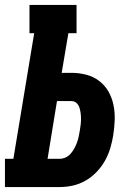

<svg xmlns="http://www.w3.org/2000/svg" viewBox="-31 -755 551 775"><path d="M-11 0V-114H23L107 -621H88V-735H278V-621H245L218 -461H257Q288 -461 317 -453.5Q346 -446 369 -428.5Q392 -411 406.5 -386Q421 -361 427 -331.5Q433 -302 432 -271Q431 -240 426 -209Q422 -183 414 -156.5Q406 -130 392.5 -106Q379 -82 359 -61Q339 -40 314.5 -26Q290 -12 263.5 -6Q237 0 210 0ZM210 -114Q222 -114 234 -119.5Q246 -125 254.5 -135Q263 -145 269 -156Q275 -167 279.5 -179Q284 -191 286.5 -203Q289 -215 291 -227Q293 -239 294.5 -251Q296 -263 296 -275Q296 -287 294.5 -298.5Q293 -310 289.5 -321Q286 -332 277.5 -339.5Q269 -347 257 -347H199L161 -114Z"/></svg>

Font: Iosevka Slab Heavy Oblique
Style: Regular
Weight: 900
Italic angle: -9°
Monospace: yes
Designer: Belleve Invis
Foundry: Belleve Invis
Version: Version 11.1.1; ttfautohint (v1.8.3)